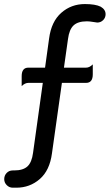

<svg xmlns="http://www.w3.org/2000/svg" viewBox="-73 -749 527 923"><path d="M-52.7 112.3Q-52.7 94.7 -41 82.5Q-29.3 70.3 -11.7 70.3H-4.9Q38.1 70.3 59.1 50.8Q80.1 31.2 85.9 -14.6L132.8 -350.6H63.5Q46.9 -350.6 31.2 -335Q31.2 -350.6 31.2 -382.8Q31.2 -423.8 63.5 -423.8H143.6L163.1 -564.5Q173.8 -645.5 221.7 -687.5Q269.5 -729.5 335 -729.5Q385.7 -729.5 411.1 -716.8Q434.6 -703.1 434.6 -680.7Q434.6 -664.1 422.9 -652.3Q411.1 -640.6 394.5 -640.6L374 -643.6Q357.4 -646.5 344.7 -646.5Q301.8 -646.5 280.8 -627Q259.8 -607.4 253.9 -561.5L234.4 -423.8H340.8Q357.4 -423.8 373 -439.5Q373 -423.8 373 -391.6Q373 -350.6 340.8 -350.6H224.6L176.8 -11.7Q166 70.3 118.2 111.8Q70.3 153.3 5.9 153.3H-11.7Q-28.3 153.3 -40.5 141.1Q-52.7 128.9 -52.7 112.3Z"/></svg>

Font: YuPearl-Regular
Style: Regular
Weight: 400
Designer: Max Yao
Foundry: Max-Everyday
Version: Version 1.011; ttfautohint (v1.8.3)